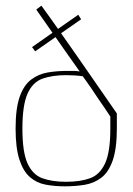

<svg xmlns="http://www.w3.org/2000/svg" viewBox="-20 -652 468 677"><path d="M93 -486 256 -600 266 -584 104 -471ZM35 -199Q35 -270 49.5 -311Q64 -352 90 -371.5Q116 -391 148.5 -396.5Q181 -402 217 -402Q228 -402 239.5 -402Q251 -402 261 -400Q238 -432 215 -465Q192 -498 171 -528Q150 -558 133.5 -581.5Q117 -605 108 -618Q110 -620 112.5 -622Q115 -624 117.5 -625.5Q120 -627 122 -629Q124 -631 126 -632Q161 -584 194.5 -536Q228 -488 261 -441Q294 -394 326.5 -346.5Q359 -299 392 -252Q392 -244 392 -234.5Q392 -225 392 -216.5Q392 -208 392 -199Q392 -128 377.5 -86.5Q363 -45 337.5 -25.5Q312 -6 279 -0.5Q246 5 209 5Q172 5 140.5 -1Q109 -7 85.5 -27.5Q62 -48 48.5 -89Q35 -130 35 -199ZM369 -241Q359 -257 348.5 -272Q338 -287 327 -303Q314 -323 300 -343.5Q286 -364 272 -383Q259 -385 244 -386Q229 -387 213 -387Q164 -387 129.5 -374.5Q95 -362 77 -321.5Q59 -281 59 -198Q59 -116 77 -76Q95 -36 129.5 -23.5Q164 -11 213 -11Q263 -11 297.5 -23.5Q332 -36 350.5 -76Q369 -116 369 -198Q369 -205 369 -212.5Q369 -220 369 -227Q369 -234 369 -241Z"/></svg>

Font: Genos Thin Thin
Style: Regular
Weight: 250
Version: Version 1.010